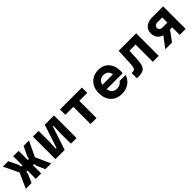

<svg xmlns="http://www.w3.org/2000/svg" viewBox="400 -2158 3700 3700"><g transform="rotate(-45 2250.0 -307.5)"><path d="M563.2 0 488 -172.3 479.5 -225.4H438.6V-366H480L489.3 -416.1L582.9 -614.9H730.4L583.8 -306.1L720.4 0ZM29.6 0 166.2 -306.1 19.6 -614.9H167.1L260.7 -416.1L270 -366H311.4V-225.4H270.5L262 -172.3L186.8 0ZM301.4 0V-614.9H448.6V0Z M837.7 0V-614.9H992.3V-326.2L985.3 -136.3H1003.3L1161.4 -614.9H1412.3V0H1257.7V-288.7L1264.7 -478.5H1246.7L1088.6 0Z M1794 0V-469.3H1576.2V-614.9H2173.8V-469.3H1956V0Z M2457.3 -372.4H2833.5L2783.9 -310.9Q2783.9 -400.1 2746.8 -446.9Q2709.8 -493.7 2636.5 -493.7Q2562.9 -493.7 2523.1 -444.6Q2483.3 -395.6 2483.3 -310.9Q2483.3 -220.1 2522.3 -170.6Q2561.4 -121.1 2640.5 -121.1Q2685.4 -121.1 2720 -139.7Q2754.5 -158.3 2778.3 -191.4H2941.8Q2919.3 -125.5 2875.4 -78.3Q2831.4 -31 2770.3 -6Q2709.3 19 2636.1 19Q2541.6 19 2472 -21.1Q2402.4 -61.3 2364.3 -135.1Q2326.2 -209 2326.2 -310.9Q2326.2 -407.9 2365.6 -480.4Q2404.9 -552.9 2474.7 -593.3Q2544.6 -633.8 2636.5 -633.8Q2725.7 -633.8 2791 -595Q2856.3 -556.1 2891.9 -484Q2927.5 -411.9 2927.5 -311.5Q2927.5 -296.7 2926.2 -281.8Q2925 -266.8 2923.3 -255.1H2457.3Z M3048.9 8V-135.6H3065.1Q3093.1 -135.6 3110.8 -141.5Q3128.4 -147.3 3138.3 -164.6Q3148.2 -181.9 3153.6 -215.5Q3158.9 -249 3161.2 -303.4L3175.2 -614.9H3652.3V0H3490.3V-469.3H3322.3L3313.7 -266Q3309.7 -174.5 3295.1 -119.3Q3280.5 -64.2 3252.9 -37.1Q3225.3 -10 3183.2 -1Q3141 8 3082.6 8Z M4224.3 0V-206.6H4095.5Q4017.8 -206.6 3962.8 -230.7Q3907.7 -254.9 3879 -300.3Q3850.2 -345.8 3850.2 -410.7Q3850.2 -475.7 3879 -521.2Q3907.7 -566.6 3962.8 -590.7Q4017.8 -614.9 4095.5 -614.9H4386.3V0ZM3831.7 0 4007.3 -234.1H4187L4013.7 0ZM4095.5 -334.9H4224.3V-475.2H4095.5Q4052.4 -475.2 4030.1 -457.4Q4007.8 -439.6 4007.8 -405Q4007.8 -371.2 4030.1 -353Q4052.4 -334.9 4095.5 -334.9Z"/></g></svg>

Font: Martian Mono SemiExpanded
Style: Regular
Weight: 400
Width: 6
Monospace: yes
Designer: Roman Shamin
Foundry: Evil Martians
Version: Version 1.000